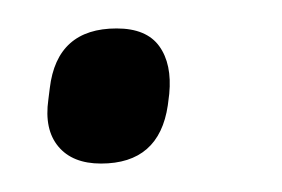

<svg xmlns="http://www.w3.org/2000/svg" viewBox="-20 -485 198 135"><path d="M51 -370Q31 -370 21 -382Q11 -394 14 -415L15 -423Q20 -465 62 -465Q83 -465 92 -452.5Q101 -440 99 -419L98 -411Q92 -370 51 -370Z"/></svg>

Font: Sofia Sans Extra Condensed
Style: Italic
Weight: 400
Italic angle: -9°
Designer: Botio Nikoltchev, Ani Petrova
Foundry: lettersoup
Version: Version 4.101; ttfautohint (v1.8.4.7-5d5b)